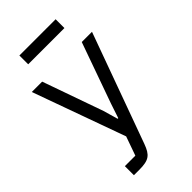

<svg xmlns="http://www.w3.org/2000/svg" viewBox="-275 -777 1049 1049"><g transform="rotate(-45 249.5 -252.5)"><path d="M110 -637H390V-705H110ZM278 -165 250 -81H245L221 -165L97 -516H17L210 20L171 130H90V200H131C207 200 228 182 251 120L482 -516H403Z"/></g></svg>

Font: LVC Sans
Style: Regular
Weight: 400
Designer: Mike Abbink, Paul van der Laan, Pieter van Rosmalen
Foundry: Bold Monday
Version: Version 3.0